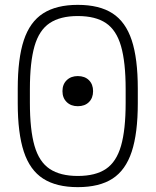

<svg xmlns="http://www.w3.org/2000/svg" viewBox="-20 -760 640 790"><path d="M300 10Q212 10 157.5 -25Q103 -60 78 -136Q53 -212 53 -335V-395Q53 -519 78 -594.5Q103 -670 157.5 -705Q212 -740 300 -740Q389 -740 443 -705Q497 -670 522 -594.5Q547 -519 547 -395V-335Q547 -212 522 -136Q497 -60 443 -25Q389 10 300 10ZM300 -36Q373 -36 416 -65Q459 -94 478 -160Q497 -226 497 -337V-393Q497 -504 478 -570Q459 -636 416 -665Q373 -694 300 -694Q228 -694 184.5 -665Q141 -636 122 -570Q103 -504 103 -393V-337Q103 -226 122 -160Q141 -94 184.5 -65Q228 -36 300 -36ZM300 -323Q272 -323 254.5 -340Q237 -357 237 -385Q237 -413 254.5 -430Q272 -447 300 -447Q329 -447 346 -430Q363 -413 363 -385Q363 -357 346 -340Q329 -323 300 -323Z"/></svg>

Font: M PLUS Code Latin 60 Light
Style: Regular
Weight: 300
Width: 7
Monospace: yes
Designer: Coji Morishita
Foundry: UNDERFOREST DESIGN
Version: Version 1.005; ttfautohint (v1.8.3)